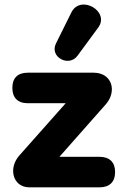

<svg xmlns="http://www.w3.org/2000/svg" viewBox="-20 -804 527 824"><path d="M401 -685C454 -755 325 -830 286 -750L220 -617C192 -559 275 -515 312 -564ZM407 0C450 0 474 -23 474 -66C474 -108 450 -131 407 -131H235L432 -354C484 -410 462 -492 382 -492H99C56 -492 33 -469 33 -427C33 -385 56 -361 99 -361H262L65 -139C13 -83 35 0 106 0Z"/></svg>

Font: Nunito Black
Style: Regular
Weight: 900
Designer: Vernon Adams
Foundry: Vernon Adams
Version: Version 3.602